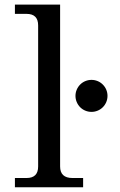

<svg xmlns="http://www.w3.org/2000/svg" viewBox="-20 -791 505 811"><path d="M331.1 0H43V-39.1H92.3Q141.1 -39.1 141.1 -87.9V-683.6Q141.1 -732.4 92.3 -732.4H43V-771.5H233.9V-87.9Q233.9 -39.1 286.1 -39.1H331.1ZM366.7 -318.4Q353 -318.4 340.6 -323.5Q328.1 -328.6 318.6 -338.1Q309.1 -347.7 304 -360.1Q298.8 -372.6 298.8 -386.2Q298.8 -399.4 304 -411.9Q309.1 -424.3 318.6 -433.8Q328.1 -443.4 340.6 -448.5Q353 -453.6 366.7 -453.6Q379.9 -453.6 392.3 -448.5Q404.8 -443.4 414.3 -433.8Q423.8 -424.3 429 -411.9Q434.1 -399.4 434.1 -386.2Q434.1 -372.6 429 -360.1Q423.8 -347.7 414.3 -338.1Q404.8 -328.6 392.3 -323.5Q379.9 -318.4 366.7 -318.4Z"/></svg>

Font: Munson
Style: Regular
Weight: 400
Designer: Paul James MIller
Foundry: High-Logic / Made with FontCreator
Version: Version 2.10;May 5, 2019;FontCreator 11.5.0.2430 64-bit